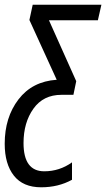

<svg xmlns="http://www.w3.org/2000/svg" viewBox="-48 -556 451 816"><path d="M127 240Q200 240 258 208V134Q205 172 140 172Q52 172 52 52Q52 -35 94 -94Q136 -153 213 -153H264L276 -211L160 -470H368L383 -536H91L77 -471L193 -217Q89 -210 30.5 -133.5Q-28 -57 -28 55Q-28 141 11 190.5Q50 240 127 240Z"/></svg>

Font: Noto Sans UI Condensed
Style: Italic
Weight: 400
Width: 3
Italic angle: -12°
Designer: Monotype Design Team
Foundry: Monotype Imaging Inc.
Version: Version 1.901